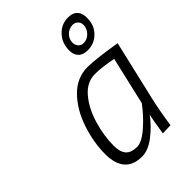

<svg xmlns="http://www.w3.org/2000/svg" viewBox="-222 -864 979 979"><g transform="rotate(-45 268.0 -374.5)"><path d="M91 -131Q91 -216 120.5 -304.5Q150 -393 207 -451.5Q264 -510 342 -510Q373 -510 428.5 -503Q484 -496 536 -487L460 -161Q445 -97 431 -1L374 1Q387 -86 394 -114Q360 -67 310.5 -28.5Q261 10 216 10Q153 10 122 -26.5Q91 -63 91 -131ZM407 -184 467 -443Q392 -458 343 -458Q284 -458 240.5 -406.5Q197 -355 174.5 -278.5Q152 -202 152 -131Q152 -87 171 -65Q190 -43 233 -43Q267 -43 317.5 -87Q368 -131 407 -184ZM335 -636Q335 -649 338 -664Q345 -703 376 -731Q407 -759 450 -759Q486 -759 503 -738Q520 -717 517 -680Q515 -632 482 -600.5Q449 -569 404 -569Q369 -569 352 -587Q335 -605 335 -636ZM479 -677Q479 -693 468 -704.5Q457 -716 440 -716Q414 -716 394.5 -697Q375 -678 375 -652Q375 -635 385.5 -622.5Q396 -610 414 -610Q440 -610 459.5 -630Q479 -650 479 -677Z"/></g></svg>

Font: Cairo Light
Style: Italic
Weight: 300
Italic angle: -13°
Designer: Mohamed Gaber, Accademia di Belle Arti di Urbino and others
Foundry: Kief Type Foundry, Accademia di Belle Arti di Urbino and others
Version: Version 3.011